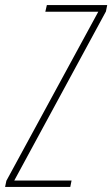

<svg xmlns="http://www.w3.org/2000/svg" viewBox="-61 -734 441 754"><path d="M-41 0 -36 -24 325 -688H117L123 -714H360L355 -689L-5 -25H220L215 0Z"/></svg>

Font: Noto Sans Display Condensed Thin
Style: Italic
Weight: 250
Width: 3
Italic angle: -12°
Designer: Monotype Design Team
Foundry: Monotype Imaging Inc.
Version: Version 1.900